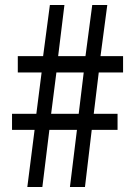

<svg xmlns="http://www.w3.org/2000/svg" viewBox="-20 -746 540 766"><path d="M89 0H149L177 -228H287L259 0H319L346 -228H449V-292H354L374 -457H471V-522H381L408 -726H348L321 -522H212L237 -726H179L152 -522H51V-457H146L125 -292H28V-228H118ZM184 -292 205 -457H314L294 -292Z"/></svg>

Font: Noto Sans Mono CJK SC Regular
Style: Regular
Weight: 400
Designer: Ryoko NISHIZUKA (kana & ideographs); Paul D. Hunt (Latin, Greek & Cyrillic); Wenlong ZHANG (bopomofo); Sandoll Communica
Foundry: Adobe Systems Incorporated
Version: Version 1.005;PS 1.005;hotconv 1.0.96;makeotf.lib2.5.65012